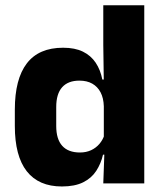

<svg xmlns="http://www.w3.org/2000/svg" viewBox="-20 -680 606 712"><path d="M209.5 11.5Q123.5 11.5 79.2 -45Q35 -101.5 35 -213V-273.5Q35 -387 79.5 -445Q124 -503 214 -503Q258 -503 287.5 -488.5Q317 -474 334.8 -447.5Q352.5 -421 359.5 -385H401L365 -286Q364 -316.5 353 -337.5Q342 -358.5 322.2 -369.8Q302.5 -381 274.5 -381Q232.5 -381 210.5 -356.5Q188.5 -332 188.5 -283V-212.5Q188.5 -164 210.8 -139.2Q233 -114.5 276.5 -114.5Q299.5 -114.5 317.8 -123Q336 -131.5 348.8 -146.5Q361.5 -161.5 367.5 -180.5L405 -106.5H362Q354.5 -73.5 337 -46.5Q319.5 -19.5 288.5 -4Q257.5 11.5 209.5 11.5ZM515 0H363L367.5 -124.5L365 -150.5V-349.5V-371L363 -513.5V-660.5H515Z"/></svg>

Font: Anek Devanagari
Style: Bold
Weight: 700
Designer: Kailash Malviya (Devanagari) & Yesha Goshar (Latin)
Foundry: Ek Type
Version: Version 1.003